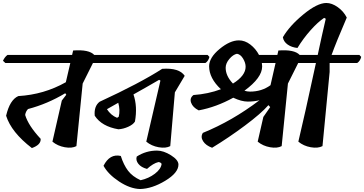

<svg xmlns="http://www.w3.org/2000/svg" viewBox="-30 -992 2445 1289"><path d="M731 -623 743 -610Q736 -582 717 -569H594L525 -431L483 -11Q453 5 405 -3.5Q357 -12 322 -41L385 -317L415 -356L408 -366Q288 -294 158 -260Q142 -243 139 -220Q160 -149 243 -60Q246 -20 184 2Q46 -104 11 -215Q36 -322 93 -347Q265 -357 412 -440L442 -569H6L-10 -584Q2 -610 20 -623H454L461 -653Q568 -661 603 -623Z M1364 -623 1376 -610Q1369 -582 1349 -569H594L579 -584Q589 -610 609 -623ZM1038 -456Q940 -399 866 -358Q894 -277 876 -176Q864 -156 831 -141Q798 -126 765 -124Q653 -143 606 -215Q600 -279 639 -309Q908 -433 1059 -530Q1173 -538 1210 -483L1144 -372L1113 -11Q1083 5 1035 -3.5Q987 -12 952 -41L1047 -451ZM756 -201 767 -208Q778 -253 764 -302Q738 -287 688 -259Q714 -218 756 -201Z M1024 19Q1068 19 1118 50.5Q1168 82 1168 113Q1168 168 1079.5 221.5Q991 275 910 277Q843 275 769.5 226.5Q696 178 665 121Q707 38 781 55Q800 115 829.5 154Q859 193 914 218Q968 206 1009.5 174.5Q1051 143 1055 108Q1048 97 1034 96Q999 104 957 142Q918 132 899 108Q880 84 888 59Q950 19 1024 19Z M1712 -319Q1676 -310 1633.5 -310Q1591 -310 1536 -336Q1422 -273 1304 -251Q1264 -271 1253 -302.5Q1242 -334 1269 -354Q1368 -361 1453 -393Q1374 -467 1374 -547Q1374 -605 1444 -663Q1514 -721 1574 -721Q1614 -721 1650.5 -693Q1687 -665 1709 -623H1832L1839 -653Q1947 -661 1982 -623H2110L2122 -610Q2115 -582 2095 -569H1972L1903 -431L1861 -11Q1831 5 1783 -3.5Q1735 -12 1700 -41L1738 -207L1784 -273L1772 -286Q1723 -230 1614.5 -149Q1506 -68 1394 0Q1352 -15 1333.5 -44Q1315 -73 1332 -100Q1529 -180 1712 -319ZM1485 -537Q1485 -482 1534 -431Q1619 -484 1619 -544Q1619 -570 1602 -598.5Q1585 -627 1561 -631Q1535 -626 1510 -596.5Q1485 -567 1485 -537ZM1730 -546Q1730 -470 1611 -383Q1629 -377 1649 -377Q1727 -377 1786 -420L1820 -569H1728Q1730 -553 1730 -546Z M2183 -569V-509L2135 -11Q2104 5 2056 -3.5Q2008 -12 1973 -41Q2012 -203 2091 -569H1970L1955 -584Q1965 -610 1985 -623H2103Q2131 -755 2157 -866L2146 -872Q2104 -844 2055 -789Q2006 -734 1967 -670Q1928 -674 1901 -693Q1874 -712 1869 -742Q1914 -819 2007 -895.5Q2100 -972 2161 -972Q2198 -972 2237.5 -944Q2277 -916 2298 -874Q2225 -704 2196 -623H2383L2395 -610Q2388 -582 2368 -569Z"/></svg>

Font: Tillana SemiBold
Style: Regular
Weight: 600
Designer: Lipi Raval (Devanagari, Latin), Jonny Pinhorn (Latin)
Foundry: Indian Type Foundry
Version: Version 2.003;PS 1.0;hotconv 1.0.79;makeotf.lib2.5.61930; tt